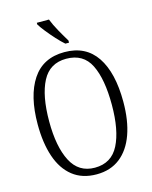

<svg xmlns="http://www.w3.org/2000/svg" viewBox="-136 -1019 884 1116"><g transform="rotate(-15 306.0 -460.5)"><path d="M305 10Q219 10 161.5 -35.5Q104 -81 76 -164Q48 -247 48 -359Q48 -530 112.5 -627.5Q177 -725 306 -725Q434 -725 498.5 -629Q563 -533 563 -358Q563 -245 533.5 -162.5Q504 -80 446.5 -35Q389 10 305 10ZM305 -30Q405 -30 449.5 -117.5Q494 -205 494 -358Q494 -513 451.5 -599Q409 -685 306 -685Q207 -685 162 -599Q117 -513 117 -358Q117 -206 162.5 -118Q208 -30 305 -30ZM325 -771Q304 -789 278 -817.5Q252 -846 229 -875Q206 -904 196 -921V-931H269Q282 -897 305.5 -855Q329 -813 347 -784V-771Z"/></g></svg>

Font: Noto Serif Bengali Condensed Light
Style: Regular
Weight: 300
Width: 3
Designer: Juan Bruce, Universal Thirst, Indian Type Foundry and the Monotype Design Team.
Foundry: Monotype Imaging Inc.
Version: Version 2.003; ttfautohint (v1.8.4.7-5d5b)